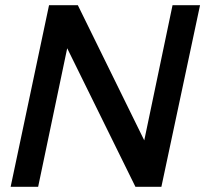

<svg xmlns="http://www.w3.org/2000/svg" viewBox="-20 -720 791 740"><path d="M169 -700H280L536 -179L645 -700H751L602 0H502L239 -534L127 0H21Z"/></svg>

Font: Rosa Sans Medium
Style: Italic
Weight: 500
Italic angle: -12°
Designer: Pentagram / MCKL
Foundry: Pentagram / MCKL
Version: Version 1.005;September 16, 2019;FontCreator 11.5.0.2425 64-